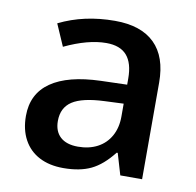

<svg xmlns="http://www.w3.org/2000/svg" viewBox="-67 -620 714 699"><g transform="rotate(10 289.5 -270.5)"><path d="M419.9 0 396.5 -79.1H392.6Q354 -29.8 312.7 -10Q271.5 9.8 210.4 9.8Q158.7 9.8 121.3 -9.8Q84 -29.3 64 -66.2Q43.9 -103 43.9 -153.8Q43.9 -235.8 106.7 -279.3Q169.4 -322.8 290.5 -326.7L387.2 -329.6V-352.1Q387.2 -409.2 362.5 -437.5Q337.9 -465.8 286.6 -465.8Q219.2 -465.8 132.8 -424.8L97.7 -505.4Q189.5 -550.8 303.7 -550.8Q400.4 -550.8 450.4 -501.7Q500.5 -452.6 500.5 -357.4V0ZM386.7 -211.4V-259.3L316.4 -256.3Q234.9 -252.9 198.2 -229Q161.6 -205.1 161.6 -155.8Q161.6 -117.7 184.3 -96.9Q207 -76.2 249.5 -76.2Q290.5 -76.2 321.5 -92.5Q352.5 -108.9 369.6 -139.6Q386.7 -170.4 386.7 -211.4Z"/></g></svg>

Font: Viking Open Sans Light
Style: Bold
Weight: 600
Foundry: Ascender Corporation
Version: Version 2.001